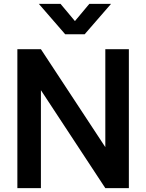

<svg xmlns="http://www.w3.org/2000/svg" viewBox="-20 -975 758 995"><path d="M70 -720H192L525.8 -212.5V-720H647.8V0H525.8L192 -507.7V0H70ZM293.7 -955 368.3 -865.8 443 -955H555.5L418.8 -797.5H317.8L181.2 -955Z"/></svg>

Font: Tap Sans
Style: Regular
Weight: 400
Designer: Tap Payments
Foundry: Tap Payments
Version: Version 1.001;Glyphs 3.1.2 (3151)